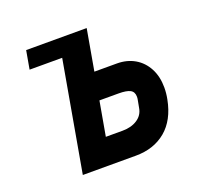

<svg xmlns="http://www.w3.org/2000/svg" viewBox="-102 -664 804 775"><g transform="rotate(-20 300.0 -276.0)"><path d="M211 -473H71L85 -552H345L314 -376H410.5Q453.5 -376 486.8 -356.8Q520 -337.5 538.8 -302Q557.5 -266.5 557.5 -219.5Q557.5 -195 552.5 -170Q536.5 -86.5 484.8 -43.2Q433 0 355.5 0H127.5ZM433.5 -176.5 439.5 -208.5Q441 -216 441 -222Q441 -243.5 425.2 -251.8Q409.5 -260 375.5 -260H293.5L267.5 -113H339.5Q377 -113 402.8 -129.8Q428.5 -146.5 433.5 -176.5Z"/></g></svg>

Font: JuliaMono Black
Style: Italic
Weight: 900
Italic angle: -9°
Monospace: yes
Designer: cormullion
Foundry: corm
Version: Version 0.057; ttfautohint (v1.8.4)